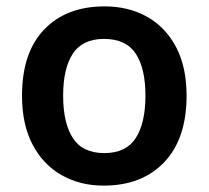

<svg xmlns="http://www.w3.org/2000/svg" viewBox="-20 -665 654 602"><path d="M565 -365Q565 -230 495 -156.5Q425 -83 305 -83Q231 -83 173 -116Q115 -149 82 -212Q49 -275 49 -365Q49 -500 118.5 -572.5Q188 -645 308 -645Q383 -645 441 -612.5Q499 -580 532 -517.5Q565 -455 565 -365ZM178 -365Q178 -279 208.5 -232Q239 -185 307 -185Q375 -185 405.5 -232Q436 -279 436 -365Q436 -451 405.5 -497Q375 -543 306 -543Q239 -543 208.5 -497Q178 -451 178 -365Z"/></svg>

Font: Noto Sans Telugu UI SemiBold
Style: Regular
Weight: 600
Designer: Jelle Bosma - Monotype Design Team
Foundry: Monotype Imaging Inc.
Version: Version 2.005; ttfautohint (v1.8.4.7-5d5b)